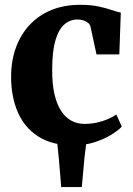

<svg xmlns="http://www.w3.org/2000/svg" viewBox="-20 -578 538 778"><path d="M228 180Q225.5 149.5 223.2 121Q221 92.5 218.2 62.2Q215.5 32 211.5 -2.5H330Q325.5 32 322.2 62.2Q319 92.5 316.8 121Q314.5 149.5 311.5 180ZM278 11Q191 11 135 -25Q79 -61 52 -123.8Q25 -186.5 25 -266.5Q25 -332.5 44.8 -386Q64.5 -439.5 101.2 -478.2Q138 -517 189.2 -537.8Q240.5 -558.5 304 -558.5Q348.5 -558.5 379.5 -551.8Q410.5 -545 432.2 -537.5Q454 -530 469.5 -527L463.5 -357.5H371L347 -469Q344.5 -479.5 336.2 -486Q328 -492.5 316.8 -495.8Q305.5 -499 294.5 -499Q264 -499 241 -479.2Q218 -459.5 204.8 -415.2Q191.5 -371 191.5 -296Q191 -240 200.2 -198.5Q209.5 -157 226.8 -130Q244 -103 268.2 -89.5Q292.5 -76 321.5 -76Q348.5 -76 372.5 -81.2Q396.5 -86.5 416.8 -95.2Q437 -104 451.5 -114L473.5 -65Q460.5 -50.5 432 -32.8Q403.5 -15 364 -2Q324.5 11 278 11Z"/></svg>

Font: Merriweather 48pt ExtraBold
Style: Regular
Weight: 800
Version: Version 2.100